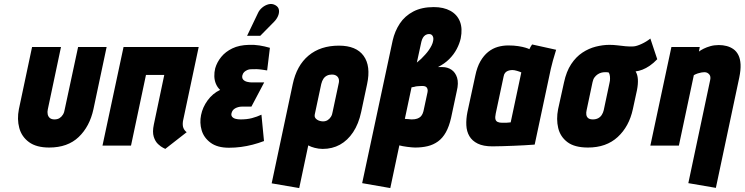

<svg xmlns="http://www.w3.org/2000/svg" viewBox="-20 -740 3785 976"><path d="M455 -185 522 -501H377L309 -184Q307 -169 300 -157.5Q293 -146 282.5 -139.5Q272 -133 257 -133Q242 -133 233.5 -140Q225 -147 222.5 -159Q220 -171 223 -184L290 -501H143L76 -185Q66 -134 78 -89.5Q90 -45 127.5 -17.5Q165 10 230 10Q324 10 380 -43.5Q436 -97 455 -185Z M910 -124 990 -501H608L501 0H646L722 -359H815L762 -107Q754 -69 761.5 -45Q769 -21 783.5 -7.5Q798 6 809.5 11.5Q821 17 820 17L929 -68Q918 -76 912.5 -89Q907 -102 910 -124Z M1338 -382 1352 -497Q1324 -505 1298.5 -509Q1273 -513 1246 -512Q1196 -511 1161 -494Q1126 -477 1104.5 -450.5Q1083 -424 1074 -393Q1069 -373 1069.5 -352.5Q1070 -332 1077.5 -314Q1085 -296 1099 -283Q1061 -265 1035.5 -230Q1010 -195 1002 -155Q994 -116 1005 -78Q1016 -40 1050.5 -14.5Q1085 11 1144 11Q1175 11 1205 7Q1235 3 1264 -4.5Q1293 -12 1322 -23L1309 -157Q1298 -152 1286 -147.5Q1274 -143 1260.5 -139.5Q1247 -136 1232.5 -134.5Q1218 -133 1203 -133Q1189 -133 1177.5 -136Q1166 -139 1160 -146.5Q1154 -154 1157 -165Q1159 -173 1163.5 -179Q1168 -185 1175 -189Q1182 -193 1191 -195.5Q1200 -198 1209 -198H1258L1323 -321H1260Q1249 -321 1236.5 -324Q1224 -327 1216.5 -335Q1209 -343 1212 -357Q1215 -368 1221.5 -374Q1228 -380 1237 -384Q1246 -388 1255 -388Q1270 -389 1284 -388.5Q1298 -388 1311.5 -386Q1325 -384 1338 -382ZM1373 -629Q1386 -642 1393 -658Q1400 -674 1398 -689Q1396 -704 1381 -713Q1364 -723 1346 -718.5Q1328 -714 1313.5 -702Q1299 -690 1292 -675L1236 -558H1303Z M1816 -171 1846 -312Q1866 -404 1828.5 -456Q1791 -508 1703 -508Q1609 -508 1548.5 -457.5Q1488 -407 1468 -312L1361 192L1501 216L1547 -1Q1554 3 1562 6Q1570 9 1579.5 11.5Q1589 14 1599.5 15.5Q1610 17 1620 17Q1669 17 1708 -4.5Q1747 -26 1775 -68Q1803 -110 1816 -171ZM1701 -313 1671 -172Q1669 -157 1662 -146Q1655 -135 1645 -129Q1635 -123 1622 -123Q1615 -123 1607 -125Q1599 -127 1592 -131.5Q1585 -136 1581.5 -142.5Q1578 -149 1580 -158L1613 -313Q1617 -329 1624 -339.5Q1631 -350 1642 -355.5Q1653 -361 1667 -361Q1681 -361 1690 -355Q1699 -349 1702 -338.5Q1705 -328 1701 -313Z M1976 -534 1821 191 1964 216 2010 -1Q2017 1 2027.5 3Q2038 5 2050 6.5Q2062 8 2072.5 9Q2083 10 2090 10Q2125 10 2154 3Q2183 -4 2206.5 -21Q2230 -38 2246.5 -67.5Q2263 -97 2273 -141L2302 -277Q2312 -318 2303.5 -345Q2295 -372 2275 -385.5Q2255 -399 2229 -399H2206Q2240 -416 2263.5 -439.5Q2287 -463 2301.5 -490.5Q2316 -518 2322 -545Q2332 -595 2318 -630.5Q2304 -666 2269.5 -685Q2235 -704 2185 -704Q2124 -704 2081 -681.5Q2038 -659 2012.5 -620.5Q1987 -582 1976 -534ZM2122 -528Q2125 -540 2130 -548.5Q2135 -557 2143 -562Q2151 -567 2161 -567Q2170 -567 2175 -562.5Q2180 -558 2182 -550.5Q2184 -543 2182 -533Q2180 -521 2174 -509Q2168 -497 2160 -485.5Q2152 -474 2142 -463Q2132 -452 2121 -441L2099 -422ZM2038 -136 2072 -296 2088 -299Q2093 -301 2100 -301.5Q2107 -302 2114.5 -302.5Q2122 -303 2126 -303Q2133 -303 2139 -301.5Q2145 -300 2148.5 -296Q2152 -292 2153.5 -285.5Q2155 -279 2153 -270L2135 -186Q2133 -174 2129 -164Q2125 -154 2118.5 -147.5Q2112 -141 2101 -137Q2090 -133 2073 -133Q2070 -133 2065.5 -133.5Q2061 -134 2056 -134.5Q2051 -135 2047 -135Q2043 -135 2040.5 -135.5Q2038 -136 2038 -136Z M2807 -487 2685 -514Q2679 -506 2675 -498Q2671 -490 2671 -490Q2666 -493 2651.5 -497.5Q2637 -502 2614.5 -505.5Q2592 -509 2564 -509Q2536 -509 2510 -501.5Q2484 -494 2461.5 -476Q2439 -458 2422 -428.5Q2405 -399 2396 -355L2356 -170Q2349 -135 2350.5 -103.5Q2352 -72 2366 -48Q2380 -24 2408.5 -10Q2437 4 2483 4Q2506 4 2534.5 3Q2563 2 2592 1Q2621 0 2645 -1.5Q2669 -3 2683.5 -4Q2698 -5 2698 -5L2780 -390Q2784 -407 2790.5 -431.5Q2797 -456 2807 -487ZM2500 -163 2540 -351Q2542 -363 2547.5 -369.5Q2553 -376 2560 -379Q2567 -382 2573.5 -383Q2580 -384 2584 -384Q2589 -384 2595 -383Q2601 -382 2607.5 -380Q2614 -378 2620 -376Q2626 -374 2630 -372L2576 -118Q2570 -118 2564.5 -117Q2559 -116 2553.5 -116Q2548 -116 2543 -116Q2538 -116 2532 -116Q2519 -116 2510 -120Q2501 -124 2498.5 -134Q2496 -144 2500 -163Z M3321 -439 3286 -544Q3266 -528 3241 -516.5Q3216 -505 3200 -504Q3179 -503 3159 -505Q3139 -507 3119 -509.5Q3099 -512 3078 -512Q3045 -512 3009 -503Q2973 -494 2940.5 -472.5Q2908 -451 2883.5 -414Q2859 -377 2847 -321L2817 -185Q2807 -134 2817.5 -89.5Q2828 -45 2864.5 -17.5Q2901 10 2969 10Q3062 10 3120 -43.5Q3178 -97 3197 -185L3218 -282Q3224 -313 3222.5 -337Q3221 -361 3211 -377Q3228 -379 3246 -386Q3264 -393 3283 -406Q3302 -419 3321 -439ZM3078 -317 3049 -180Q3046 -167 3039 -156Q3032 -145 3020.5 -139Q3009 -133 2994 -133Q2978 -133 2970 -139.5Q2962 -146 2960.5 -157Q2959 -168 2962 -180L2992 -322Q2995 -337 3002 -346.5Q3009 -356 3018 -362Q3027 -368 3036.5 -370.5Q3046 -373 3055 -373Q3059 -373 3062 -373Q3065 -373 3068.5 -372.5Q3072 -372 3075 -371Q3077 -367 3078.5 -362Q3080 -357 3080.5 -352Q3081 -347 3081 -341.5Q3081 -336 3080.5 -330Q3080 -324 3078 -317Z M3590 -333 3479 191 3619 215 3738 -346Q3746 -385 3744.5 -413Q3743 -441 3733.5 -460Q3724 -479 3708.5 -490Q3693 -501 3674 -506Q3655 -511 3634 -511Q3611 -511 3591.5 -505.5Q3572 -500 3557 -492.5Q3542 -485 3533 -478L3537 -501H3393L3286 0H3431L3507 -358Q3518 -364 3527.5 -367Q3537 -370 3545.5 -371.5Q3554 -373 3560 -373Q3570 -373 3576 -369.5Q3582 -366 3586 -361Q3590 -356 3591 -349Q3592 -342 3590 -333Z"/></svg>

Font: Advent Pro ExtraBold
Style: Italic
Weight: 800
Italic angle: -12°
Version: Version 3.000